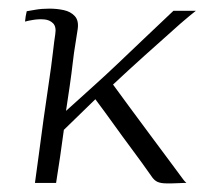

<svg xmlns="http://www.w3.org/2000/svg" viewBox="-20 -424 493 445"><path d="M61 0Q65 -27 70 -66Q75 -105 81 -148Q87 -191 93 -231Q99 -271 102.5 -301.5Q106 -332 108 -344Q111 -362 103 -370Q95 -378 82.5 -379Q70 -380 57.5 -378Q45 -376 38 -374Q38 -374 38.5 -378Q39 -382 39.5 -386Q40 -390 41 -393.5Q42 -397 42 -398Q48 -399 62.5 -401.5Q77 -404 94.5 -404Q112 -404 128 -400.5Q144 -397 153.5 -386.5Q163 -376 160 -356Q154 -319 151.5 -301.5Q149 -284 148 -273.5Q147 -263 145.5 -253Q144 -243 141.5 -224Q139 -205 133 -167Q141 -174 158 -189.5Q175 -205 199.5 -227Q224 -249 253 -276.5Q282 -304 315 -335.5Q348 -367 382 -399Q384 -399 390 -399Q396 -399 402.5 -399Q409 -399 415 -399Q421 -399 426.5 -399Q432 -399 434 -399Q429 -395 418.5 -386.5Q408 -378 399 -370Q355 -331 315 -295Q275 -259 242 -228Q256 -209 279 -177.5Q302 -146 327.5 -112Q353 -78 374 -49.5Q395 -21 404 -9Q406 -6 409 -3Q412 0 412 0Q411 0 406 0Q401 0 394 0.5Q387 1 379 1Q371 1 365 1Q353 1 345 -2.5Q337 -6 330 -17Q309 -47 287 -76.5Q265 -106 243.5 -136Q222 -166 201 -194L128 -123Q124 -92 119.5 -62Q115 -32 110 0Q108 0 103.5 0Q99 0 92.5 0Q86 0 79 0Q72 0 67.5 0Q63 0 61 0Z"/></svg>

Font: Genos Light
Style: Italic
Weight: 300
Italic angle: -8°
Designer: Robert E. Leuschke
Foundry: Robert E. Leuschke
Version: Version 1.010